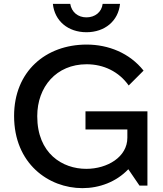

<svg xmlns="http://www.w3.org/2000/svg" viewBox="-20 -962 846 995"><path d="M428 -795C523 -795 593 -853 602 -942H512C507 -899 472 -872 428 -872C384 -872 351 -899 344 -942H254C263 -853 333 -795 428 -795ZM53 -361C53 -114 232 13 407 13C495 13 582 -19 645 -85L703 0H744V-385H423V-291H640V-248C640 -149 537 -87 427 -87C304 -87 173 -166 173 -360C173 -512 272 -629 429 -629C517 -629 596 -591 647 -519L724 -596C652 -687 542 -731 429 -731C217 -731 53 -592 53 -361Z"/></svg>

Font: LaHaus Display SemiBold
Style: Regular
Weight: 600
Designer: We are Make, BastardaType, Dalton Maag Ltd
Foundry: BastardaType, Dalton Maag Ltd
Version: Version 3.100;Glyphs 3.3 (3331)